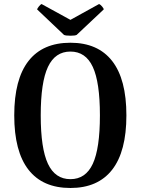

<svg xmlns="http://www.w3.org/2000/svg" viewBox="-20 -923 701 957"><path d="M51 -348Q51 -528 122 -619Q193 -710 331 -710Q468 -710 539 -619Q610 -528 610 -348Q610 -168 539 -77Q468 14 331 14Q193 14 122 -77Q51 -168 51 -348ZM478 -348Q478 -513 442.5 -589.5Q407 -666 331 -666Q255 -666 219 -589.5Q183 -513 183 -348Q183 -183 219 -106.5Q255 -30 331 -30Q407 -30 442.5 -106.5Q478 -183 478 -348ZM332 -745Q307 -745 299 -749L165 -876Q166 -881 173.5 -890.5Q181 -900 187 -903L331 -824L474 -903Q481 -900 489 -890.5Q497 -881 497 -876L362 -749Q354 -745 332 -745Z"/></svg>

Font: Arima Madurai ExtraBold
Style: Regular
Weight: 800
Designer: Joana Correia and Natanael Gama
Foundry: NDISCOVER
Version: Version 1.019